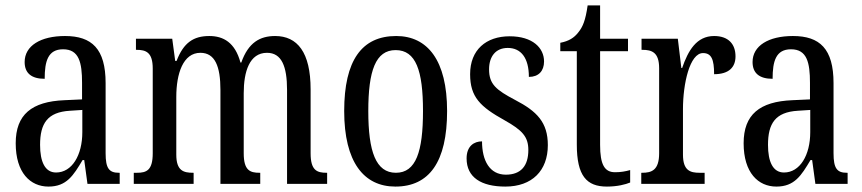

<svg xmlns="http://www.w3.org/2000/svg" viewBox="-20 -679 3182 709"><path d="M159 10C226 10 251 -31 285 -88H291L303 0H422V-41H419C383 -41 370 -57 370 -113V-372C370 -499 319 -546 220 -546C130 -546 71 -510 71 -450C71 -409 96 -388 145 -388C145 -453 157 -497 213 -497C272 -497 283 -448 283 -373V-312L218 -309C97 -304 38 -256 38 -150C38 -41 92 10 159 10ZM187 -42C146 -42 128 -82 128 -144C128 -223 155 -265 238 -270L284 -273V-191C284 -106 246 -42 187 -42Z M474 0H695V-41H693C658 -41 631 -48 631 -108V-321C631 -407 656 -484 720 -484C774 -484 794 -434 794 -347V0H941V-41H938C903 -41 880 -50 880 -113V-335C880 -414 901 -484 966 -484C1020 -484 1040 -434 1040 -347V0H1188V-41H1186C1150 -41 1127 -50 1127 -113V-349C1127 -486 1078 -546 996 -546C940 -546 897 -522 871 -448H868C848 -522 805 -546 753 -546C695 -546 658 -522 632 -454H627L616 -536H482V-495H484C519 -495 544 -486 544 -426V-113C544 -50 521 -41 486 -41H474Z M1440 10C1565 10 1631 -81 1631 -269C1631 -456 1559 -546 1443 -546C1316 -546 1251 -456 1251 -269C1251 -81 1323 10 1440 10ZM1442 -41C1368 -41 1340 -119 1340 -269C1340 -418 1367 -494 1441 -494C1516 -494 1542 -418 1542 -269C1542 -119 1516 -41 1442 -41Z M1846 10C1945 10 2003 -49 2003 -143C2003 -227 1963 -268 1882 -310C1812 -347 1786 -368 1786 -423C1786 -470 1810 -502 1855 -502C1904 -502 1933 -465 1933 -395C1969 -395 1989 -417 1989 -452C1989 -502 1947 -545 1862 -545C1775 -545 1716 -495 1716 -405C1716 -321 1753 -285 1843 -235C1909 -198 1931 -174 1931 -125C1931 -67 1904 -34 1848 -34C1788 -34 1760 -86 1760 -157C1731 -157 1703 -140 1703 -94C1703 -24 1757 10 1846 10Z M2221 10C2260 10 2290 2 2307 -5V-51C2289 -46 2273 -43 2251 -43C2212 -43 2196 -72 2196 -144V-490H2299V-536H2196V-659H2150C2142 -603 2132 -580 2116 -560C2100 -539 2080 -527 2049 -521V-490H2110V-145C2110 -30 2146 10 2221 10Z M2348 0H2582V-41H2563C2529 -41 2502 -49 2502 -108V-276C2502 -370 2527 -483 2576 -483C2607 -483 2617 -460 2617 -405C2672 -405 2696 -431 2696 -471C2696 -516 2670 -546 2617 -546C2552 -546 2521 -492 2499 -428H2496L2483 -536H2349V-495H2352C2387 -495 2414 -486 2414 -427V-113C2414 -50 2386 -41 2351 -41H2348Z M2847 10C2914 10 2939 -31 2973 -88H2979L2991 0H3110V-41H3107C3071 -41 3058 -57 3058 -113V-372C3058 -499 3007 -546 2908 -546C2818 -546 2759 -510 2759 -450C2759 -409 2784 -388 2833 -388C2833 -453 2845 -497 2901 -497C2960 -497 2971 -448 2971 -373V-312L2906 -309C2785 -304 2726 -256 2726 -150C2726 -41 2780 10 2847 10ZM2875 -42C2834 -42 2816 -82 2816 -144C2816 -223 2843 -265 2926 -270L2972 -273V-191C2972 -106 2934 -42 2875 -42Z"/></svg>

Font: Noto Serif Armenian ExtraCondensed
Style: Regular
Weight: 400
Width: 2
Designer: Monotype Design Team
Foundry: Monotype Imaging Inc.
Version: Version 2.008